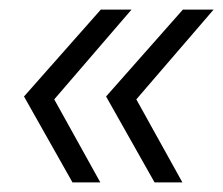

<svg xmlns="http://www.w3.org/2000/svg" viewBox="-20 -468 465 400"><path d="M131 -88 30 -267 190 -448H254L93 -261L189 -88ZM302 -88 201 -267 361 -448H425L264 -261L360 -88Z"/></svg>

Font: Mulish Light
Style: Italic
Weight: 300
Italic angle: -9°
Designer: Vernon Adams
Foundry: Vernon Adams
Version: Version 3.603; ttfautohint (v1.8.3)